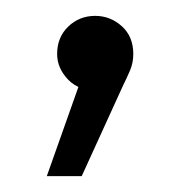

<svg xmlns="http://www.w3.org/2000/svg" viewBox="-20 -108 237 242"><path d="M107 7Q80 7 66 -7.5Q52 -22 52 -40Q52 -61 66 -74.5Q80 -88 100 -88Q119 -88 133.5 -75Q148 -62 148 -40Q148 -29 144 -19.5Q140 -10 135 0L83 114H39L90 -30Z"/></svg>

Font: Alexandria Light
Style: Regular
Weight: 300
Designer: Mohamed Gaber
Foundry: Kief Type Foundry
Version: Version 5.100